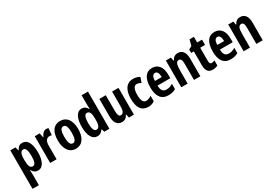

<svg xmlns="http://www.w3.org/2000/svg" viewBox="55 -1959 4847 3399"><g transform="rotate(-30 2478.0 -260.0)"><path d="M303 -557C254 -557 220 -539 186 -475H179L161 -547H56V240H186V21C186 1 184 -30 182 -71H186C214 -16 256 10 307 10C405 10 464 -96 464 -273C464 -454 406 -557 303 -557ZM263 -447C310 -447 332 -389 332 -271C332 -158 309 -102 262 -102C210 -102 186 -151 186 -260V-287C186 -399 210 -447 263 -447Z M794 -557C742 -557 702 -509 682 -457H675L657 -547H556V0H687V-279C686 -364 719 -418 780 -418C799 -418 814 -416 826 -411L839 -550C820 -555 807 -557 794 -557Z M1287 -274C1287 -457 1206 -557 1080 -557C933 -557 871 -441 871 -274C871 -120 936 10 1078 10C1230 10 1287 -123 1287 -274ZM1003 -273C1003 -391 1026 -447 1079 -447C1133 -447 1155 -390 1155 -274C1155 -158 1133 -100 1079 -100C1027 -100 1003 -159 1003 -273Z M1521 10C1573 10 1604 -12 1637 -59H1644L1663 0H1767V-760H1637V-570C1637 -549 1639 -519 1641 -477H1637C1608 -531 1567 -557 1517 -557C1418 -557 1359 -452 1359 -274C1359 -96 1417 10 1521 10ZM1561 -99C1515 -99 1491 -157 1491 -275C1491 -386 1514 -444 1560 -444C1614 -444 1637 -396 1637 -288V-257C1637 -148 1613 -99 1561 -99Z M2268 -547H2137V-269C2137 -164 2124 -106 2060 -106C2023 -106 2008 -147 2008 -229V-547H1877V-191C1877 -65 1925 10 2022 10C2078 10 2118 -17 2143 -70H2150L2165 0H2268Z M2565 10C2610 10 2655 -4 2690 -31V-142C2654 -116 2617 -102 2580 -102C2522 -102 2493 -158 2493 -271C2493 -384 2523 -445 2577 -445C2607 -445 2635 -435 2665 -417L2701 -521C2663 -545 2621 -557 2568 -557C2424 -557 2360 -437 2360 -270C2360 -80 2428 10 2565 10Z M2957 -556C2827 -556 2759 -454 2759 -270C2759 -97 2822 10 2973 10C3030 10 3079 -2 3123 -28V-136C3076 -107 3038 -96 2991 -96C2921 -96 2888 -140 2887 -236H3148V-310C3148 -460 3080 -556 2957 -556ZM2959 -454C3003 -454 3027 -407 3027 -330H2888C2890 -418 2917 -454 2959 -454Z M3482 -557C3426 -557 3385 -529 3361 -477H3353L3339 -547H3236V0H3366V-263C3366 -393 3385 -441 3440 -441C3483 -441 3496 -401 3496 -324V0H3626V-362C3626 -489 3574 -557 3482 -557Z M3919 -103C3888 -103 3876 -125 3876 -168V-439H3975V-547H3876V-662H3787L3756 -543L3692 -509V-439H3746V-163C3746 -46 3785 10 3879 10C3918 10 3951 1 3982 -15V-119C3959 -109 3938 -103 3919 -103Z M4232 -556C4102 -556 4034 -454 4034 -270C4034 -97 4097 10 4248 10C4305 10 4354 -2 4398 -28V-136C4351 -107 4313 -96 4266 -96C4196 -96 4163 -140 4162 -236H4423V-310C4423 -460 4355 -556 4232 -556ZM4234 -454C4278 -454 4302 -407 4302 -330H4163C4165 -418 4192 -454 4234 -454Z M4757 -557C4701 -557 4660 -529 4636 -477H4628L4614 -547H4511V0H4641V-263C4641 -393 4660 -441 4715 -441C4758 -441 4771 -401 4771 -324V0H4901V-362C4901 -489 4849 -557 4757 -557Z"/></g></svg>

Font: Noto Sans Hebrew ExtraCondensed
Style: Bold
Weight: 700
Width: 2
Designer: Monotype Design Team
Foundry: Monotype Imaging Inc.
Version: Version 2.004